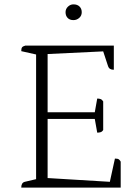

<svg xmlns="http://www.w3.org/2000/svg" viewBox="-20 -847 631 867"><path d="M76 0Q76 -22 92 -26L143 -38V-601L76 -616Q76 -628 79.5 -633Q83 -638 94 -641H494V-532Q473 -532 468 -548L446 -615L195 -603V-340H408L419 -402Q428 -402 434.5 -399.5Q441 -397 446 -389V-260Q441 -252 434 -250Q427 -248 419 -248L408 -310H195V-43L476 -26L499 -131Q512 -131 517 -127Q522 -123 525 -117V0ZM311.6 -756.2Q294.8 -756.2 285.4 -766.1Q276 -776 276 -791.8Q276 -806.6 286.9 -817Q297.7 -827.3 311.6 -827.3Q329.3 -827.3 339.2 -817.4Q349.1 -807.6 349.1 -791.8Q349.1 -776 337.7 -766.1Q326.4 -756.2 311.6 -756.2Z"/></svg>

Font: Petrona ExtraLight
Style: Regular
Weight: 200
Designer: Ringo R. Seeber
Foundry: Ringo R. Seeber
Version: Version 2.001; ttfautohint (v1.8.3)